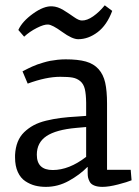

<svg xmlns="http://www.w3.org/2000/svg" viewBox="-20 -707 535 741"><path d="M73.2 -565.4 50.8 -591.3Q65.4 -624 107.4 -654.3Q149.4 -684.6 181.6 -682.6Q202.6 -681.6 224.9 -668Q247.1 -654.3 265.6 -641.1Q284.2 -627.9 295.9 -627.9Q315.9 -627.4 339.6 -644Q363.3 -660.6 384.3 -686.5L413.1 -665Q392.6 -609.9 356.7 -582.8Q320.8 -555.7 281.7 -555.7Q258.8 -555.7 220.2 -583.7Q181.6 -611.8 165.5 -612.3Q149.9 -613.3 122.1 -599.1Q94.2 -585 73.2 -565.4ZM38.1 -99.1V-108.9Q39.6 -137.2 48.3 -159.2Q57.1 -181.2 73.2 -196.8Q89.4 -212.4 109.6 -223.4Q129.9 -234.4 157.7 -241.2Q185.5 -248 214.1 -251.7Q242.7 -255.4 279.3 -257.3L312.5 -259.8V-310.5Q312 -343.8 307.4 -363.3Q302.7 -382.8 290 -393.6Q277.3 -404.3 260.3 -407.5Q243.2 -410.6 212.4 -410.6Q158.2 -410.6 86.9 -384.3L66.9 -431.6Q67.9 -432.1 75.4 -436Q83 -439.9 88.4 -442.6Q93.8 -445.3 104.5 -450.2Q115.2 -455.1 124.5 -458.3Q133.8 -461.4 147.5 -465.6Q161.1 -469.7 173.8 -472.2Q186.5 -474.6 202.1 -476.3Q217.8 -478 233.4 -478Q281.2 -478 311.5 -469.5Q341.8 -460.9 360.4 -440.2Q378.9 -419.4 386 -387.9Q393.1 -356.4 393.1 -307.1V-51.8H484.4L487.8 -11.2Q471.7 -4.4 435.8 4.9Q399.9 14.2 375.5 14.2Q356.4 14.2 343.8 9Q331.1 3.9 326.2 -5.6Q321.3 -15.1 319.8 -22.2Q318.4 -29.3 318.4 -39.6V-62.5H317.4Q287.6 -32.2 245.6 -9Q203.6 14.2 157.2 14.2Q134.8 14.2 115.5 9.3Q96.2 4.4 77.9 -7.6Q59.6 -19.5 48.8 -43Q38.1 -66.4 38.1 -99.1ZM122.1 -109.9Q122.1 -50.8 183.6 -50.8Q246.6 -50.8 312.5 -101.6V-216.8L274.4 -213.4Q196.3 -206.5 159.2 -181.6Q122.1 -156.7 122.1 -109.9Z"/></svg>

Font: Fjord
Style: One
Weight: 400
Designer: Viktoriya Grabowska
Foundry: Viktoriya Grabowska
Version: Version 1.002